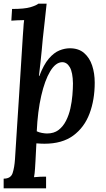

<svg xmlns="http://www.w3.org/2000/svg" viewBox="-40 -775 577 1050"><path d="M215 -755Q210 -707 204.5 -657.5Q199 -608 194 -563Q191 -528 188 -497.5Q185 -467 181.5 -434.5Q178 -402 173 -360L175 -359Q199 -422 227 -454.5Q255 -487 284.5 -499Q314 -511 342 -511Q390 -511 420 -485Q450 -459 464 -416.5Q478 -374 478 -323Q478 -229 449.5 -153.5Q421 -78 360.5 -33.5Q300 11 203 11Q196 11 183.5 10.5Q171 10 159 9L154 106Q153 122 151.5 147.5Q150 173 146 194Q163 192 181 191.5Q199 191 212 191V255H-20V202Q19 202 29 171.5Q39 141 42 95Q48 -3 53.5 -86Q59 -169 64 -247Q69 -325 74 -406Q79 -487 85 -580Q87 -598 88 -621.5Q89 -645 92 -665Q76 -665 55.5 -664Q35 -663 22 -662L26 -726Q94 -726 126 -735.5Q158 -745 170 -755ZM300 -435Q264 -434 234.5 -385Q205 -336 185.5 -251Q166 -166 161 -57Q173 -51 189.5 -48Q206 -45 217 -45Q255 -45 280 -64Q305 -83 321 -114.5Q337 -146 345 -182.5Q353 -219 356 -255Q359 -291 359 -319Q358 -379 342 -407Q326 -435 300 -435Z"/></svg>

Font: Lora SemiBold
Style: Italic
Weight: 600
Italic angle: -3°
Designer: Olga Karpushina, Alexei Vanyashin (Cyrillic)
Foundry: Cyreal
Version: Version 3.011; ttfautohint (v1.8.4.7-5d5b)